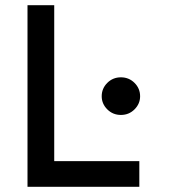

<svg xmlns="http://www.w3.org/2000/svg" viewBox="-20 -720 656 740"><path d="M86 -700H189V-99H517V0H86ZM372 -349Q372 -379 393.5 -400.5Q415 -422 446 -422Q477 -422 498.5 -400.5Q520 -379 520 -349Q520 -320 498.5 -298.5Q477 -277 446 -277Q415 -277 393.5 -298.5Q372 -320 372 -349Z"/></svg>

Font: Overpass Mono Light
Style: Bold
Weight: 600
Monospace: yes
Designer: Delve Withrington, Dave Bailey
Foundry: Delve Fonts
Version: Version 1.000;DELV;Overpass